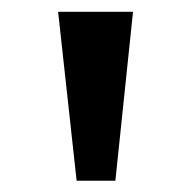

<svg xmlns="http://www.w3.org/2000/svg" viewBox="-20 -748 324 334"><path d="M113.3 -433.6 81.1 -727.5H211.4L180.7 -433.6Z"/></svg>

Font: Inter-SemiBold
Style: Regular
Weight: 600
Designer: Rasmus Andersson
Foundry: rsms
Version: Version 4.000;git-a52131595